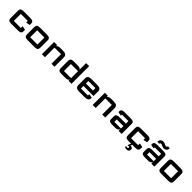

<svg xmlns="http://www.w3.org/2000/svg" viewBox="641 -3036 5567 5567"><g transform="rotate(45 3425.0 -252.5)"><path d="M76 -102V-403Q76 -458 105.8 -481.5Q135.5 -505 204 -505H483Q552.5 -505 581.8 -481.5Q611 -458 611 -403V-350L487 -326V-393Q487 -393 487 -393Q487 -393 487 -393H200Q200 -393 200 -393Q200 -393 200 -393V-107Q200 -107 200 -107Q200 -107 200 -107H489Q489 -107 489 -107Q489 -107 489 -107V-179L613 -153V-102Q613 -44 584 -19.5Q555 5 485 5H204Q134 5 105 -19.5Q76 -44 76 -102Z M746.5 -102V-403Q746.5 -457.5 776.2 -481.2Q806 -505 874.5 -505H1164.5Q1233.5 -505 1263 -481.2Q1292.5 -457.5 1292.5 -403V-102Q1292.5 -44 1263.5 -19.5Q1234.5 5 1164.5 5H874.5Q805 5 775.8 -19.5Q746.5 -44 746.5 -102ZM870.5 -107Q870.5 -107 870.5 -107Q870.5 -107 870.5 -107H1168.5Q1168.5 -107 1168.5 -107Q1168.5 -107 1168.5 -107V-393Q1168.5 -393 1168.5 -393Q1168.5 -393 1168.5 -393H870.5Q870.5 -393 870.5 -393Q870.5 -393 870.5 -393Z M1458.5 0V-500H1582.5V-453Q1597.5 -478.5 1631 -491.8Q1664.5 -505 1723.5 -505H1815.5Q1900.5 -505 1937.5 -476Q1974.5 -447 1974.5 -380V0H1850.5V-393Q1850.5 -393 1850.5 -393Q1850.5 -393 1850.5 -393H1582.5V0Z M2131 -102V-403Q2131 -457.5 2160.8 -481.2Q2190.5 -505 2259 -505H2428Q2478 -505 2507.8 -491.5Q2537.5 -478 2548 -450V-724H2672V0H2548V-50Q2537.5 -22 2507.8 -8.5Q2478 5 2428 5H2259Q2189.5 5 2160.2 -19.5Q2131 -44 2131 -102ZM2548 -393H2255Q2255 -393 2255 -393Q2255 -393 2255 -393V-107Q2255 -107 2255 -107Q2255 -107 2255 -107H2548Z M2838 -125V-395Q2838 -448.5 2871.2 -476.8Q2904.5 -505 2973 -505H3238Q3306.5 -505 3340.2 -476.2Q3374 -447.5 3374 -393V-201H2962V-97Q2962 -97 2962 -97Q2962 -97 2962 -97H3250Q3250 -97 3250 -97Q3250 -97 3250 -97V-152L3374 -130V-125Q3374 -55 3337.5 -25Q3301 5 3215 5H2987Q2911.5 5 2874.8 -24.5Q2838 -54 2838 -125ZM2962 -303H3250V-403Q3250 -403 3250 -403Q3250 -403 3250 -403H2962Q2962 -403 2962 -403Q2962 -403 2962 -403Z M3540 0V-500H3664V-453Q3679 -478.5 3712.5 -491.8Q3746 -505 3805 -505H3897Q3982 -505 4019 -476Q4056 -447 4056 -380V0H3932V-393Q3932 -393 3932 -393Q3932 -393 3932 -393H3664V0Z M4330.5 5Q4272.5 5 4240 -14.2Q4207.5 -33.5 4207.5 -97V-202Q4207.5 -263.5 4251.8 -281.2Q4296 -299 4350.5 -299H4603.5V-403Q4603.5 -403 4603.5 -403Q4603.5 -403 4603.5 -403H4338.5Q4338.5 -403 4338.5 -403Q4338.5 -403 4338.5 -403V-359L4214.5 -382V-407Q4214.5 -469 4248.5 -487Q4282.5 -505 4337.5 -505H4604.5Q4659.5 -505 4693.5 -487Q4727.5 -469 4727.5 -407V0H4603.5V-75Q4590.5 -29 4554.2 -12Q4518 5 4472.5 5ZM4331.5 -97Q4331.5 -97 4331.5 -97Q4331.5 -97 4331.5 -97H4603.5V-197H4331.5Q4331.5 -197 4331.5 -197Q4331.5 -197 4331.5 -197Z M4884 -102V-403Q4884 -458 4913.8 -481.5Q4943.5 -505 5012 -505H5291Q5360.5 -505 5389.8 -481.5Q5419 -458 5419 -403V-350L5295 -326V-393Q5295 -393 5295 -393Q5295 -393 5295 -393H5008Q5008 -393 5008 -393Q5008 -393 5008 -393V-107Q5008 -107 5008 -107Q5008 -107 5008 -107H5297Q5297 -107 5297 -107Q5297 -107 5297 -107V-179L5421 -153V-102Q5421 -44 5392 -19.5Q5363 5 5293 5H5012Q4942 5 4913 -19.5Q4884 -44 4884 -102ZM5126 0H5169L5144 54Q5168 54 5186.5 59Q5205 64 5217.8 73.8Q5230.5 83.5 5237 98.2Q5243.5 113 5243.5 132.5Q5243.5 154 5236.2 170.2Q5229 186.5 5215.8 197.2Q5202.5 208 5184 213.5Q5165.5 219 5142.5 219Q5116 219 5095.5 212.5Q5075 206 5058 194L5080 156Q5086 160 5097 162.8Q5108 165.5 5119 165.5Q5136.5 165.5 5146.5 157.2Q5156.5 149 5156.5 134.5Q5156.5 119.5 5146.5 112.2Q5136.5 105 5119 105Q5107.5 105 5096.8 106.8Q5086 108.5 5074 112.5Z M5672.5 5Q5614.5 5 5582 -14.2Q5549.5 -33.5 5549.5 -97V-202Q5549.5 -263.5 5593.8 -281.2Q5638 -299 5692.5 -299H5945.5V-403Q5945.5 -403 5945.5 -403Q5945.5 -403 5945.5 -403H5680.5Q5680.5 -403 5680.5 -403Q5680.5 -403 5680.5 -403V-359L5556.5 -382V-407Q5556.5 -469 5590.5 -487Q5624.5 -505 5679.5 -505H5946.5Q6001.5 -505 6035.5 -487Q6069.5 -469 6069.5 -407V0H5945.5V-75Q5932.5 -29 5896.2 -12Q5860 5 5814.5 5ZM5673.5 -97Q5673.5 -97 5673.5 -97Q5673.5 -97 5673.5 -97H5945.5V-197H5673.5Q5673.5 -197 5673.5 -197Q5673.5 -197 5673.5 -197ZM5614.5 -579.5Q5627.5 -651.5 5665.5 -675.8Q5703.5 -700 5741.5 -700Q5764.5 -700 5785.2 -693Q5806 -686 5824.2 -677.8Q5842.5 -669.5 5858.5 -662.5Q5874.5 -655.5 5888 -655.5Q5902.5 -655.5 5915.8 -664.5Q5929 -673.5 5934.5 -700L6014.5 -686Q6001 -613.5 5963.2 -589.2Q5925.5 -565 5887.5 -565Q5864.5 -565 5843.8 -572Q5823 -579 5804.8 -587.5Q5786.5 -596 5770.5 -603Q5754.5 -610 5741 -610Q5726.5 -610 5713.2 -601Q5700 -592 5694.5 -565.5Z M6228.5 -102V-403Q6228.5 -457.5 6258.2 -481.2Q6288 -505 6356.5 -505H6646.5Q6715.5 -505 6745 -481.2Q6774.5 -457.5 6774.5 -403V-102Q6774.5 -44 6745.5 -19.5Q6716.5 5 6646.5 5H6356.5Q6287 5 6257.8 -19.5Q6228.5 -44 6228.5 -102ZM6352.5 -107Q6352.5 -107 6352.5 -107Q6352.5 -107 6352.5 -107H6650.5Q6650.5 -107 6650.5 -107Q6650.5 -107 6650.5 -107V-393Q6650.5 -393 6650.5 -393Q6650.5 -393 6650.5 -393H6352.5Q6352.5 -393 6352.5 -393Q6352.5 -393 6352.5 -393Z"/></g></svg>

Font: Science Gothic
Style: Regular
Weight: 400
Designer: Thomas Phinney, Vassil Kateliev, Brandon Buerkle
Foundry: Font Detective LLC
Version: Version 1.018